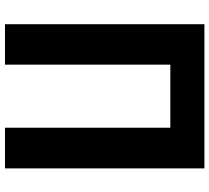

<svg xmlns="http://www.w3.org/2000/svg" viewBox="-55 -785 840 770"><g transform="rotate(90 365.0 -400.0)"><path d="M77.1 0V-799.8H655.3V0H492.2V-663.1H239.3V0Z"/></g></svg>

Font: Gothic A1 Black
Style: Regular
Weight: 900
Version: Version 2.50